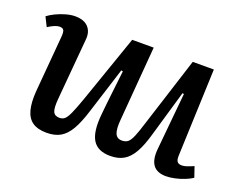

<svg xmlns="http://www.w3.org/2000/svg" viewBox="-90 -687 1083 864"><g transform="rotate(20 451.0 -254.5)"><path d="M12 -477Q26 -488 47.5 -498.5Q69 -509 93.5 -516Q118 -523 138 -523Q167 -523 185.5 -513Q204 -503 213 -483.5Q222 -464 218 -434L193 -148Q189 -103 196.5 -86Q204 -69 227 -69Q241 -69 251 -77Q261 -85 272.5 -110Q284 -135 302 -186L415 -511H518L489 -155Q485 -110 493.5 -89.5Q502 -69 526 -69Q543 -69 554 -77.5Q565 -86 575.5 -111Q586 -136 600 -182L705 -511H806L790 -94Q789 -73 795.5 -64.5Q802 -56 817 -56Q828 -56 841.5 -60.5Q855 -65 873 -73L890 -23Q875 -13 853.5 -4.5Q832 4 809 9Q786 14 767 14Q724 14 705 -11.5Q686 -37 691 -89L717 -361L710 -363L646 -143Q630 -86 610.5 -51.5Q591 -17 564.5 -1.5Q538 14 500 14Q440 14 416 -24.5Q392 -63 400 -146Q405 -200 411.5 -254.5Q418 -309 424 -363L416 -365L346 -144Q328 -86 308 -51.5Q288 -17 261.5 -1.5Q235 14 195 14Q153 14 128 -3Q103 -20 93.5 -55.5Q84 -91 88 -145L111 -414Q113 -437 108.5 -446Q104 -455 88 -455Q79 -455 66 -450Q53 -445 34 -433Z"/></g></svg>

Font: Literata 18pt Medium
Style: Italic
Weight: 500
Italic angle: -2°
Designer: Latin by Veronika Burian and Jose Scaglione. Greek by Irene Vlachou. Cyrillic by Vera Evstafieva
Foundry: TypeTogether
Version: Version 3.103;gftools[0.9.29]